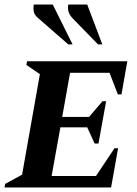

<svg xmlns="http://www.w3.org/2000/svg" viewBox="-34 -832 608 852"><path d="M-14 0 -11 -16 64 -57 143 -503 83 -544 86 -560H531L505 -413H489L452 -509H277L242 -313H361L421 -383H437L403 -195H386L353 -267H234L195 -51H392L474 -174H490L459 0ZM401 -635 288 -751Q274 -766 270 -780.5Q266 -795 269 -812H353L420 -635ZM269 -635 136 -751Q119 -765 116 -780Q113 -795 116 -812H200L288 -635Z"/></svg>

Font: Spectral SC
Style: Bold Italic
Weight: 700
Italic angle: -10°
Designer: Jean-Baptiste Levee
Foundry: Production Type
Version: Version 2.001